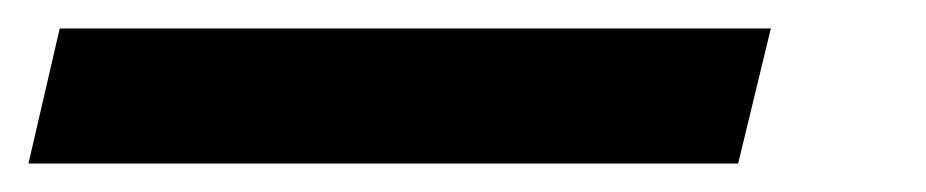

<svg xmlns="http://www.w3.org/2000/svg" viewBox="-99 70 651 135"><path d="M-79 185 -57 90H443L420 185Z"/></svg>

Font: Ubuntu Sans SemiBold
Style: Italic
Weight: 600
Italic angle: -13.5°
Designer: Dalton Maag Ltd
Foundry: Dalton Maag Ltd
Version: Version 1.006